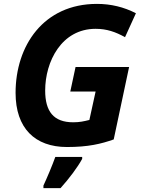

<svg xmlns="http://www.w3.org/2000/svg" viewBox="-20 -745 730 986"><path d="M324 10C433 10 499 -6 564 -29L643 -401H368L341 -275H471L439 -129C411 -122 389 -117 356 -117C255 -117 212 -173 212 -280C212 -429 296 -597 471 -597C528 -597 574 -581 622 -554L678 -677C616 -709 549 -725 478 -725C203 -725 60 -510 60 -268C60 -87 159 10 324 10ZM291 221C335 172 378 115 402 71V61H264C250 101 220 172 203 208V221Z"/></svg>

Font: BC Sans
Style: Bold Italic
Weight: 700
Italic angle: -12°
Designer: Monotype Design Team
Province of B.C.
Foundry: Monotype Imaging Inc.
Version: Version 2.000;GOOG;noto-source:20170915:90ef993387c0